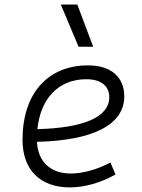

<svg xmlns="http://www.w3.org/2000/svg" viewBox="-20 -815 626 845"><path d="M292 -51.3C202.6 -51.3 147 -103 142.6 -190.9C384.3 -196.3 526.9 -263.7 526.9 -390.6C526.9 -476.6 467.8 -527.3 367.7 -527.3C189 -527.3 79.1 -402.3 79.1 -199.7C79.1 -67.9 156.2 9.8 287.6 9.8C352.1 9.8 426.3 -11.2 488.3 -47.4L465.8 -100.1C409.2 -69.3 345.2 -51.3 292 -51.3ZM144.5 -246.6C158.7 -383.8 238.8 -466.3 360.4 -466.3C424.3 -466.3 460.9 -436.5 460.9 -387.7C460.9 -298.8 347.2 -252 144.5 -246.6ZM325.7 -609.4H390.1L320.3 -794.9H247.6Z"/></svg>

Font: Cascadia Code NF Light
Style: Italic
Weight: 300
Italic angle: -10°
Monospace: yes
Designer: Aaron Bell
Foundry: Saja Typeworks
Version: Version 2404.023